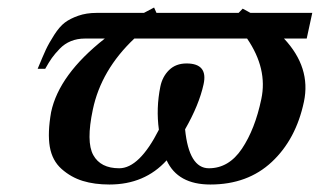

<svg xmlns="http://www.w3.org/2000/svg" viewBox="-20 -476 846 508"><path d="M784.2 -207Q763.2 -107.4 699.2 -47.6Q635.3 12.2 536.6 12.2Q450.2 12.2 420.9 -51.8Q362.8 12.2 269.5 12.2Q230 12.2 199 2.7Q168 -6.8 143.1 -28.8Q118.2 -50.8 111.8 -87.4Q105.5 -124 115.2 -179.2Q136.2 -278.8 257.3 -374H204.6Q184.6 -374 167.7 -367.2Q150.9 -360.4 137.9 -346.9Q125 -333.5 117.2 -322.5Q109.4 -311.5 99.6 -293.9H79.6Q93.3 -327.1 101.3 -344.5Q109.4 -361.8 123.5 -383.8Q137.7 -405.8 151.6 -416.3Q165.5 -426.8 187 -434.3Q208.5 -441.9 235.8 -441.9H360.8Q376 -450.2 387.7 -456.1L394 -441.9H611.3L622.1 -453.1Q632.3 -447.8 642.6 -441.9H806.2L791.5 -374H731.4Q803.2 -297.4 784.2 -207ZM633.8 -374H335.4Q247.6 -291 225.6 -186Q207.5 -100.6 226.8 -65.7Q246.1 -30.8 295.4 -30.8Q348.6 -30.8 400.4 -132.8Q392.6 -189.5 404.3 -247.1Q409.7 -273.4 427.5 -290.8Q445.3 -308.1 473.6 -308.1Q530.8 -308.1 518.6 -252.9Q506.8 -198.7 469.7 -133.8Q480 -30.8 532.7 -30.8Q585.4 -30.8 620.1 -82.5Q654.8 -134.3 671.4 -213.9Q688.5 -293.9 633.8 -374Z"/></svg>

Font: Linux Libertine Slanted
Style: Semibold Slanted
Weight: 600
Designer: Philipp H. Poll
Foundry: Philipp H. Poll
Version: Version 5.1.1